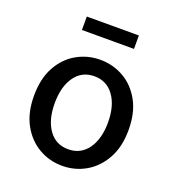

<svg xmlns="http://www.w3.org/2000/svg" viewBox="-125 -762 795 873"><g transform="rotate(20 272.5 -326.0)"><path d="M272.5 12.2Q210.9 12.2 158.9 -17.8Q106.9 -47.9 75.4 -105Q43.9 -162.1 43.9 -244.1Q43.9 -327.1 75.4 -384.3Q106.9 -441.4 158.9 -470.9Q210.9 -500.5 272.5 -500.5Q334 -500.5 386 -470.9Q438 -441.4 469.7 -384.3Q501.5 -327.1 501.5 -244.1Q501.5 -162.1 469.7 -105Q438 -47.9 386 -17.8Q334 12.2 272.5 12.2ZM272.5 -67.9Q332.5 -67.9 367.2 -116Q401.9 -164.1 401.9 -244.1Q401.9 -324.7 367.2 -372.8Q332.5 -420.9 272.5 -420.9Q212.4 -420.9 178.2 -372.8Q144 -324.7 144 -244.1Q144 -164.1 178.2 -116Q212.4 -67.9 272.5 -67.9ZM146.5 -599.1V-664.1H398.4V-599.1Z"/></g></svg>

Font: Varta Light SemiBold
Style: Regular
Weight: 600
Version: Version 1.004